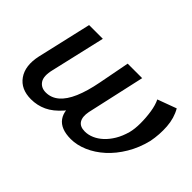

<svg xmlns="http://www.w3.org/2000/svg" viewBox="-79 -650 880 880"><g transform="rotate(45 360.5 -210.5)"><path d="M161 11Q95 11 63.5 -34Q32 -79 48 -153L109 -418H198L137 -154Q125 -105 140.5 -82Q156 -59 187 -59Q222 -59 249.5 -82.5Q277 -106 297 -152.5Q317 -199 330 -267L359 -418H453L390 -135Q383 -99 395.5 -79Q408 -59 440 -59Q462 -59 484 -68.5Q506 -78 525.5 -96Q545 -114 561 -140.5Q577 -167 587 -203Q594 -230 594 -266.5Q594 -303 588.5 -338.5Q583 -374 571 -398L663 -432Q686 -392 689.5 -342Q693 -292 683 -241Q669 -184 641 -137Q613 -90 576.5 -57Q540 -24 499 -6.5Q458 11 419 11Q353 11 326.5 -25.5Q300 -62 315 -130L334 -227L378 -166Q340 -100 306 -61Q272 -22 236.5 -5.5Q201 11 161 11Z"/></g></svg>

Font: Ysabeau Office SemiBold
Style: Italic
Weight: 600
Italic angle: -12°
Designer: Christian Thalmann (Catharsis Fonts)
Version: Version 2.001;gftools[0.9.30]; featfreeze: tnum,lnum,ss02